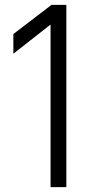

<svg xmlns="http://www.w3.org/2000/svg" viewBox="-20 -770 417 790"><path d="M188 -669 35 -549V-630L192 -750H253V0H188Z"/></svg>

Font: Oakes Grotesk Light
Style: Regular
Weight: 300
Designer: Samuel Oakes
Foundry: Samuel Oakes
Version: Version 1.000;PS 001.000;hotconv 1.0.88;makeotf.lib2.5.64775